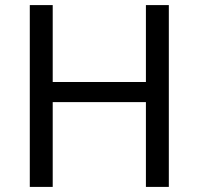

<svg xmlns="http://www.w3.org/2000/svg" viewBox="-20 -734 781 754"><path d="M643 0H553V-333H187V0H97V-714H187V-412H553V-714H643Z"/></svg>

Font: Noto Sans Symbols 2
Style: Regular
Weight: 400
Designer: Monotype Design Team
Foundry: Monotype Imaging Inc.
Version: Version 2.008; ttfautohint (v1.8.4.7-5d5b)